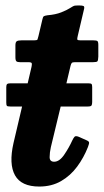

<svg xmlns="http://www.w3.org/2000/svg" viewBox="-20 -668 380 704"><path d="M18.5 -362.5H81.5L95.5 -422.5Q97.5 -431.5 96.5 -435.8Q95.5 -440 84 -440H53.5Q44 -440 40.2 -443.2Q36.5 -446.5 36.5 -458.5V-501.5Q36.5 -513.5 41.5 -516.8Q46.5 -520 58 -520H104.5Q116 -520 117.5 -523.2Q119 -526.5 121 -535.5L135.5 -597Q137.5 -606.5 140.8 -608.5Q144 -610.5 154 -612Q184 -614.5 204.8 -622.8Q225.5 -631 237 -638.5Q248 -645.5 251.8 -646.8Q255.5 -648 270 -648Q282.5 -648 286.5 -645.8Q290.5 -643.5 288 -634L265 -536Q262.5 -526 263.5 -523Q264.5 -520 276 -520H323Q333.5 -520 337 -517.5Q340.5 -515 340.5 -503.5V-460.5Q340 -446.5 337.2 -443.2Q334.5 -440 321 -440H254.5Q245.5 -440 243 -437Q240.5 -434 238.5 -426L223.5 -362.5H303.5Q313 -362.5 315.5 -360Q318 -357.5 318 -348.5V-294Q318 -285 315.5 -281.2Q313 -277.5 302 -277.5H202.5L166.5 -128.5Q162 -108.5 162 -91.8Q162 -75 178.5 -75Q198 -75 215.5 -100.8Q233 -126.5 245 -153Q249 -161.5 253 -166.2Q257 -171 268.5 -166.5L295.5 -154.5Q305.5 -150.5 306.5 -146.2Q307.5 -142 302.5 -129Q287.5 -90.5 263 -57.2Q238.5 -24 204 -4Q169.5 16 124 16Q58 16 35 -25.2Q12 -66.5 29.5 -143.5L61 -277.5H17.5Q7 -277.5 5 -280.2Q3 -283 3 -292.5V-348.5Q3 -357 6.2 -359.8Q9.5 -362.5 18.5 -362.5Z"/></svg>

Font: Besley* Narrow
Style: Bold Italic
Weight: 700
Width: 4
Italic angle: -13°
Designer: Owen Earl
Foundry: indestructible type*
Version: Version 3.000; ttfautohint (v1.8.3)